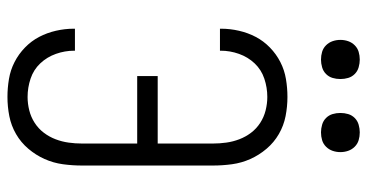

<svg xmlns="http://www.w3.org/2000/svg" viewBox="-255 -722 985 515"><g transform="rotate(90 237.5 -464.5)"><path d="M240 8Q216 8 192 4Q168 0 146.5 -11Q125 -22 107.5 -39Q90 -56 79 -77Q68 -98 62.5 -122Q57 -146 57 -170V-173H116V-171Q116 -146 124.5 -122Q133 -98 150 -80Q167 -62 191 -54Q215 -46 240 -46Q258 -46 276 -50.5Q294 -55 309.5 -65Q325 -75 336 -89.5Q347 -104 353.5 -121Q360 -138 362.5 -156Q365 -174 365 -192V-340H184V-395H365V-543Q365 -561 362.5 -579Q360 -597 353.5 -614Q347 -631 336 -645.5Q325 -660 309.5 -670Q294 -680 276 -684.5Q258 -689 240 -689Q215 -689 191 -681Q167 -673 150 -655Q133 -637 124.5 -613Q116 -589 116 -564V-562H57V-565Q57 -589 62.5 -613Q68 -637 79 -658Q90 -679 107.5 -696Q125 -713 146.5 -724Q168 -735 192 -739Q216 -743 240 -743Q266 -743 291.5 -738Q317 -733 339.5 -720Q362 -707 379 -687Q396 -667 406.5 -643.5Q417 -620 420.5 -594.5Q424 -569 424 -543V-192Q424 -166 420.5 -140.5Q417 -115 406.5 -91.5Q396 -68 379 -48Q362 -28 339.5 -15Q317 -2 291.5 3Q266 8 240 8ZM335 -833Q325 -833 314.5 -836Q304 -839 296.5 -846.5Q289 -854 286 -864Q283 -874 283 -885Q283 -896 286 -906Q289 -916 296.5 -923.5Q304 -931 314.5 -934Q325 -937 335 -937Q346 -937 356 -934Q366 -931 373.5 -923.5Q381 -916 384.5 -906Q388 -896 388 -885Q388 -874 384.5 -864Q381 -854 373.5 -846.5Q366 -839 356 -836Q346 -833 335 -833ZM140 -833Q129 -833 119 -836Q109 -839 101.5 -846.5Q94 -854 90.5 -864Q87 -874 87 -885Q87 -896 90.5 -906Q94 -916 101.5 -923.5Q109 -931 119 -934Q129 -937 140 -937Q150 -937 160.5 -934Q171 -931 178.5 -923.5Q186 -916 189 -906Q192 -896 192 -885Q192 -874 189 -864Q186 -854 178.5 -846.5Q171 -839 160.5 -836Q150 -833 140 -833Z"/></g></svg>

Font: Iosevka QP Light
Style: Regular
Weight: 300
Designer: Belleve Invis
Foundry: Belleve Invis
Version: Version 20.0.0; ttfautohint (v1.8.4)